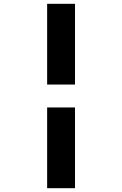

<svg xmlns="http://www.w3.org/2000/svg" viewBox="-20 -843 640 1006"><path d="M227 -400V-823H373V-400ZM227 143V-280H373V143Z"/></svg>

Font: Iosevka Curly Heavy Extended
Style: Regular
Weight: 900
Width: 7
Monospace: yes
Designer: Belleve Invis
Foundry: Belleve Invis
Version: Version 11.1.0; ttfautohint (v1.8.3)